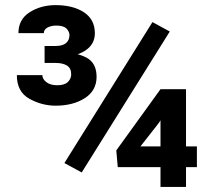

<svg xmlns="http://www.w3.org/2000/svg" viewBox="-20 -737 848 757"><path d="M649.4 -612.8 302.2 -57.1 233.9 -94.2 581.1 -649.9ZM756.3 -159.7V-78.1H444.3L438.5 -144L612.8 -385.3H691.4L606 -252L533.7 -159.7ZM713.4 -385.3V0H612.8V-385.3ZM155.8 -555.7H199.2Q227.1 -555.7 240.5 -567.4Q253.9 -579.1 253.9 -598.6Q253.9 -612.3 242.2 -624.3Q230.5 -636.2 202.1 -636.2Q181.6 -636.2 167.2 -628.4Q152.8 -620.6 152.8 -606.4H52.7Q52.7 -660.6 96.9 -688.7Q141.1 -716.8 199.2 -716.8Q268.1 -716.8 311 -688.5Q354 -660.2 354 -606Q354 -561 314.2 -536.4Q274.4 -511.7 215.3 -511.7H155.8ZM155.8 -488.8V-531.2H215.3Q280.3 -531.2 320.6 -510Q360.8 -488.8 360.8 -434.1Q360.8 -379.9 314.5 -350.1Q268.1 -320.3 199.2 -320.3Q145 -320.3 95.7 -347.7Q46.4 -375 46.4 -440.9H147Q147 -425.3 162.8 -413.1Q178.7 -400.9 205.6 -400.9Q234.4 -400.9 247.6 -413.8Q260.7 -426.8 260.7 -443.8Q260.7 -468.3 244.1 -478.5Q227.5 -488.8 199.2 -488.8Z"/></svg>

Font: RobotoDEMO
Style: Regular
Weight: 400
Designer: Christian Robertson
Foundry: Google
Version: Version 2.136